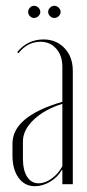

<svg xmlns="http://www.w3.org/2000/svg" viewBox="-20 -636 301 662"><path d="M97 -616Q106 -616 112.5 -609.5Q119 -603 119 -595Q119 -587 112.5 -580.5Q106 -574 97 -574Q89 -574 83 -580.5Q77 -587 77 -595Q77 -603 83 -609.5Q89 -616 97 -616ZM167 -616Q176 -616 182.5 -609.5Q189 -603 189 -595Q189 -587 182.5 -580.5Q176 -574 167 -574Q159 -574 152.5 -580.5Q146 -587 146 -595Q146 -603 152.5 -609.5Q159 -616 167 -616ZM23 -100V-141Q23 -235 195 -285V-406Q195 -444 174 -468Q153 -492 120 -492Q75 -492 44 -453L39 -456Q75 -500 130 -500Q174 -500 202.5 -470Q231 -440 231 -392V-1H195V-50H193Q179 -25 153 -9.5Q127 6 100 6Q65 6 44 -23Q23 -52 23 -100ZM113 -4Q136 -4 159 -21Q182 -38 195 -63V-278Q134 -259 96.5 -223.5Q59 -188 59 -148V-90Q59 -49 73.5 -26.5Q88 -4 113 -4Z"/></svg>

Font: Moniqa ExtLt Narrow Display
Style: Regular
Weight: 200
Width: 4
Designer: Rajesh Rajput
Foundry: Rajesh Rajput
Version: Version 1.000